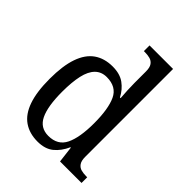

<svg xmlns="http://www.w3.org/2000/svg" viewBox="-217 -877 1004 1004"><g transform="rotate(45 285.0 -375.0)"><path d="M237 10Q177 10 135 -19Q93 -48 71.5 -109.5Q50 -171 50 -267Q50 -364 71.5 -425.5Q93 -487 135 -516.5Q177 -546 238 -546Q292 -546 325.5 -521.5Q359 -497 379 -458H384Q382 -482 380.5 -511.5Q379 -541 379 -566V-650Q379 -680 368.5 -694.5Q358 -709 341 -713.5Q324 -718 304 -718H296V-760H470V-110Q470 -81 480.5 -66Q491 -51 508 -46.5Q525 -42 545 -42H553V0H394L383 -91H380Q359 -44 325.5 -17Q292 10 237 10ZM256 -51Q325 -51 352 -106.5Q379 -162 379 -267Q379 -373 353 -429Q327 -485 255 -485Q216 -485 191 -460Q166 -435 155 -386Q144 -337 144 -266Q144 -158 170 -104.5Q196 -51 256 -51Z"/></g></svg>

Font: Noto Serif SemiCondensed
Style: Regular
Weight: 400
Width: 4
Designer: Monotype Design Team
Foundry: Monotype Imaging Inc.
Version: Version 2.013